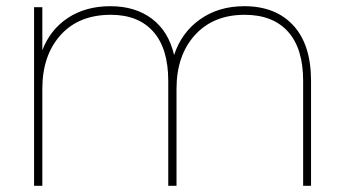

<svg xmlns="http://www.w3.org/2000/svg" viewBox="-20 -600 1114 620"><path d="M984.4 -338.9V0H958.9V-338.9Q958.9 -443.3 910 -497.8Q861.1 -552.2 770 -552.2Q668.9 -552.2 609.4 -486.7Q550 -421.1 550 -313.3V0H523.3V-338.9Q523.3 -443.3 475 -497.8Q426.7 -552.2 337.8 -552.2Q234.4 -552.2 175.6 -486.7Q116.7 -421.1 116.7 -313.3V0H90V-576.7H116.7V-437.8Q142.2 -504.4 199.4 -542.2Q256.7 -580 336.7 -580Q416.7 -580 470.6 -539.4Q524.4 -498.9 542.2 -422.2Q565.6 -494.4 625.6 -537.2Q685.6 -580 768.9 -580Q870 -580 927.2 -517.8Q984.4 -455.6 984.4 -338.9Z"/></svg>

Font: Paperlogy 1 Thin
Style: Regular
Weight: 250
Designer: redesigned by Lee Juim, glyphs from Gmarket Sans & Montserrat
Foundry: PT&
Version: Version 1.001